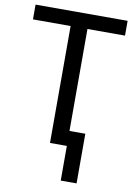

<svg xmlns="http://www.w3.org/2000/svg" viewBox="-98 -775 714 1025"><g transform="rotate(10 259.5 -263.0)"><path d="M305.2 -81.1H391.1V188H305.2V0H213.9V-633.8H9.8V-713.9H508.8V-633.8H305.2Z"/></g></svg>

Font: WenQuanYi Micro Hei
Style: Regular
Weight: 400
Foundry: Ascender Corporation
Version: Version 0.2.0-beta